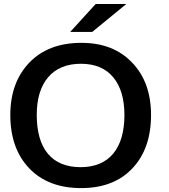

<svg xmlns="http://www.w3.org/2000/svg" viewBox="-20 -941 856 972"><path d="M446.8 -779.3 619.6 -920.9H464.4L335.4 -779.3ZM390.6 11.2C501 11.2 587.4 -22 650.4 -88.9C713.4 -155.8 744.6 -245.6 744.6 -358.9C744.6 -469.2 712.9 -557.6 648.9 -624C585.4 -690.9 500 -724.1 392.1 -724.1C280.8 -724.1 192.9 -690.9 128.4 -624C64.5 -557.1 32.2 -468.8 32.2 -358.9C32.2 -246.1 64 -155.8 127.9 -88.9C191.9 -22 279.8 11.2 390.6 11.2ZM387.7 -94.7C241.7 -94.7 166 -189 166 -358.9C166 -440.9 185.1 -504.4 223.6 -549.8C262.2 -595.2 317.9 -618.2 389.6 -618.2C460.9 -618.2 515.6 -595.2 553.2 -549.8C590.8 -504.4 609.9 -440.9 609.9 -358.9C609.9 -189.5 532.7 -94.7 387.7 -94.7Z"/></svg>

Font: Ride
Style: Bold
Weight: 700
Version: Version 3.000